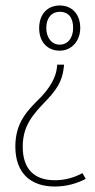

<svg xmlns="http://www.w3.org/2000/svg" viewBox="-20 -406 348 701"><path d="M198 -386C155 -386 123 -356 123 -303C123 -251 155 -221 198 -221C242 -221 273 -257 273 -304C273 -354 243 -386 198 -386ZM198 -363C229 -363 247 -343 247 -304C247 -268 228 -243 198 -243C169 -243 149 -268 149 -304C149 -341 169 -363 198 -363ZM214 -170H189L188 -161C186 -143 180 -106 131 -53C80 -3 36 41 36 129C36 228 94 275 180 275C223 275 260 264 293 247L281 226C250 243 217 252 180 252C108 252 63 214 63 130C63 53 99 13 151 -41C202 -94 209 -128 213 -161Z"/></svg>

Font: Noto Sans Myanmar UI Condensed Thin
Style: Regular
Weight: 100
Width: 3
Designer: Monotype Design Team
Foundry: Monotype Imaging Inc.
Version: Version 2.103